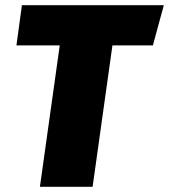

<svg xmlns="http://www.w3.org/2000/svg" viewBox="-20 -716 648 736"><path d="M608 -696H64L43 -542H209L133 0H335L411 -542H566Z"/></svg>

Font: Fira Sans Heavy
Style: Italic
Weight: 900
Italic angle: -8°
Designer: bBox Type GmbH & Carrois Corporate GbR & Edenspiekermann AG
Foundry: bBox Type GmbH & Carrois Corporate GbR & Edenspiekermann AG
Version: Version 4.301;PS 004.301;hotconv 1.0.88;makeotf.lib2.5.64775